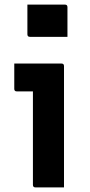

<svg xmlns="http://www.w3.org/2000/svg" viewBox="-20 -814 390 834"><path d="M123 -11V-417H53Q42 -417 42 -428V-538H247Q258 -538 258 -527V0H134Q123 0 123 -11ZM99 -794H262Q273 -794 273 -783V-654H110Q99 -654 99 -665Z"/></svg>

Font: Recursive Sn Lnr St
Style: Bold
Weight: 700
Version: Version 1.079;hotconv 1.0.112;makeotfexe 2.5.65598; ttfautoh